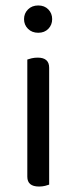

<svg xmlns="http://www.w3.org/2000/svg" viewBox="-20 -678 281 703"><path d="M160 -2Q155 0 145 2.5Q135 5 123 5Q80 5 80 -31V-460Q85 -462 95.5 -464.5Q106 -467 118 -467Q160 -467 160 -430ZM68 -608Q68 -629 82.5 -643.5Q97 -658 120 -658Q143 -658 157 -643.5Q171 -629 171 -608Q171 -587 157 -572.5Q143 -558 120 -558Q97 -558 82.5 -572.5Q68 -587 68 -608Z"/></svg>

Font: Baloo Chettan 2
Style: Regular
Weight: 400
Designer: Maithili Shingre, Unnati Kotecha and Ek Type
Foundry: Ek Type
Version: Version 1.640;hotconv 1.0.111;makeotfexe 2.5.65597; ttfautoh